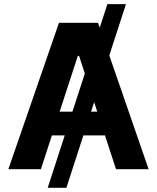

<svg xmlns="http://www.w3.org/2000/svg" viewBox="-20 -817 758 927"><path d="M300.5 89.8H210.3L498.4 -796.9H588ZM20.3 0 264.8 -707H453.2L697.6 0H540.1L361.7 -547.4H355.8L177.4 0ZM547 -278V-163.3H169.2V-278Z"/></svg>

Font: WEMIX Pretendard Variable
Style: Regular
Weight: 400
Designer: Base glyphs from Inter by Rasmus Andersson; Hangeul glyphs from Noto Sans CJK(Source Han Sans) by Jang Soo-young and Kan
Foundry: Kil Hyung-jin
Version: Version 1.000;Glyphs 3.2 (3208)